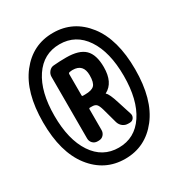

<svg xmlns="http://www.w3.org/2000/svg" viewBox="-161 -807 823 885"><g transform="rotate(-30 250.0 -365.0)"><path d="M114.7 -164.1Q164.1 -89.8 250 -89.8Q335.9 -89.8 385.3 -164.1Q434.6 -238.3 434.6 -365.2Q434.6 -492.2 385.3 -565.9Q335.9 -639.6 250 -639.6Q164.1 -639.6 114.7 -565.9Q65.4 -492.2 65.4 -365.2Q65.4 -238.3 114.7 -164.1ZM73.2 -612.3Q141.6 -700.2 250 -700.2Q358.4 -700.2 426.8 -612.3Q495.1 -524.4 495.1 -365.2Q495.1 -206.1 426.8 -118.2Q358.4 -30.3 250 -30.3Q141.6 -30.3 73.2 -118.2Q4.9 -206.1 4.9 -365.2Q4.9 -524.4 73.2 -612.3ZM237.3 -379.9Q272.5 -379.9 286.1 -393.6Q299.8 -407.2 299.8 -446.3Q299.8 -506.8 243.2 -506.8Q236.3 -506.8 225.6 -504.9Q220.7 -502.9 220.7 -499V-384.8Q220.7 -379.9 225.6 -379.9ZM375 -446.3Q375 -364.3 322.3 -336.9L321.3 -335.9L322.3 -335Q335 -325.2 351.6 -271.5L375 -198.2Q378.9 -185.5 371.6 -174.8Q364.3 -164.1 350.6 -164.1H341.8Q326.2 -164.1 314 -173.3Q301.8 -182.6 296.9 -198.2L275.4 -276.4Q268.6 -300.8 260.7 -308.6Q252.9 -316.4 237.3 -316.4H225.6Q220.7 -316.4 220.7 -310.5V-200.2Q220.7 -185.5 210.9 -174.8Q201.2 -164.1 185.5 -164.1H178.7Q164.1 -164.1 153.8 -174.3Q143.6 -184.6 143.6 -200.2V-528.3Q143.6 -543 153.8 -555.2Q164.1 -567.4 178.7 -568.4Q211.9 -571.3 246.1 -571.3Q314.5 -571.3 344.7 -542Q375 -512.7 375 -446.3Z"/></g></svg>

Font: Rounded-L Mgen+ 1mn bold
Style: Bold
Weight: 700
Designer: [Source Han Sans]
Ryoko NISHIZUKA  (kana & ideographs); Paul D. Hunt (Latin, Greek & Cyrillic); Wenlong ZHANG  (bopomofo
Version: Version 1.059.20150602